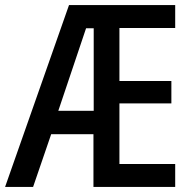

<svg xmlns="http://www.w3.org/2000/svg" viewBox="-22 -734 757 754"><path d="M666 0V-90H447V-328H651V-416H447V-624H666V-714H249L-2 0H108L179 -207H345V0ZM207 -299 316 -623H346V-299Z"/></svg>

Font: Noto Sans Myanmar UI Condensed Medium
Style: Regular
Weight: 500
Width: 3
Designer: Monotype Design Team
Foundry: Monotype Imaging Inc.
Version: Version 2.103